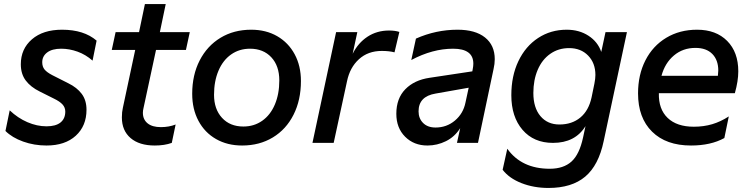

<svg xmlns="http://www.w3.org/2000/svg" viewBox="-20 -707 3711 950"><path d="M7 -59 28 -161Q68 -123 115.5 -102.5Q163 -82 210 -82Q256 -82 279.5 -101Q303 -120 303 -155Q303 -175 289.5 -190Q276 -205 247 -219L177 -254Q132 -276 107.5 -308.5Q83 -341 83 -389Q83 -465 138 -512.5Q193 -560 287 -560Q395 -560 458 -506L438 -407Q404 -437 363.5 -451.5Q323 -466 283 -466Q238 -466 213.5 -447.5Q189 -429 189 -399Q189 -377 200.5 -363Q212 -349 239 -335L318 -295Q361 -274 384.5 -242.5Q408 -211 408 -164Q408 -84 355 -35.5Q302 13 210 13Q149 13 94.5 -6.5Q40 -26 7 -59Z M583 -126Q583 -153 588 -174L649 -460H533L552 -548H668L697 -687H800L771 -548H919L900 -460H752L690 -172Q687 -160 687 -149Q687 -116 710 -97Q733 -78 776 -78Q816 -78 849 -91L830 0Q794 13 746 13Q669 13 626 -24Q583 -61 583 -126Z M931 -243Q931 -336 968 -408Q1005 -480 1071 -520Q1137 -560 1223 -560Q1296 -560 1351.5 -528Q1407 -496 1438 -438.5Q1469 -381 1469 -306Q1469 -212 1432.5 -139.5Q1396 -67 1330 -27Q1264 13 1178 13Q1105 13 1049 -19Q993 -51 962 -109Q931 -167 931 -243ZM1184 -81Q1237 -81 1277.5 -109.5Q1318 -138 1340 -190Q1362 -242 1362 -309Q1362 -381 1322.5 -423.5Q1283 -466 1217 -466Q1164 -466 1123.5 -437.5Q1083 -409 1061 -357Q1039 -305 1039 -238Q1039 -167 1078.5 -124Q1118 -81 1184 -81Z M1643 -548H1748L1725 -441Q1752 -495 1798.5 -525.5Q1845 -556 1905 -556Q1935 -556 1956 -549L1932 -448Q1906 -455 1869 -455Q1801 -455 1756 -414Q1711 -373 1697 -305L1631 0H1526Z M1941 -144Q1941 -220 1985.5 -265.5Q2030 -311 2105 -322L2317 -354L2319 -365Q2322 -380 2322 -392Q2322 -466 2222 -466Q2120 -466 2015 -410L2038 -516Q2137 -560 2244 -560Q2332 -560 2380 -521.5Q2428 -483 2428 -414Q2428 -391 2422 -365L2345 0H2241L2257 -73Q2230 -30 2186.5 -8.5Q2143 13 2095 13Q2028 13 1984.5 -30.5Q1941 -74 1941 -144ZM2135 -76Q2190 -76 2231 -110.5Q2272 -145 2283 -199L2299 -273L2135 -244Q2051 -230 2051 -156Q2051 -121 2073.5 -98.5Q2096 -76 2135 -76Z M2467 133 2490 29Q2561 128 2700 128Q2768 128 2807.5 92.5Q2847 57 2865 -27L2877 -83Q2826 0 2716 0Q2621 0 2565.5 -64.5Q2510 -129 2510 -236Q2510 -331 2545 -404.5Q2580 -478 2642.5 -519Q2705 -560 2784 -560Q2846 -560 2892 -530Q2938 -500 2955 -450L2976 -548H3082L2967 -9Q2942 111 2875.5 167Q2809 223 2694 223Q2621 223 2560 199Q2499 175 2467 133ZM2748 -91Q2810 -91 2851.5 -125.5Q2893 -160 2907 -225L2921 -293Q2926 -318 2926 -336Q2926 -395 2890 -432Q2854 -469 2796 -469Q2743 -469 2702.5 -440.5Q2662 -412 2640.5 -361.5Q2619 -311 2619 -247Q2619 -174 2654 -132.5Q2689 -91 2748 -91Z M3137 -245Q3137 -337 3173.5 -408.5Q3210 -480 3276.5 -520Q3343 -560 3429 -560Q3523 -560 3578 -504.5Q3633 -449 3633 -354Q3633 -306 3616 -246H3240Q3238 -167 3283.5 -123.5Q3329 -80 3413 -80Q3462 -80 3504 -92.5Q3546 -105 3586 -131L3564 -24Q3497 13 3399 13Q3276 13 3206.5 -55.5Q3137 -124 3137 -245ZM3532 -332Q3534 -350 3534 -358Q3534 -410 3504.5 -440Q3475 -470 3421 -470Q3359 -470 3314.5 -432.5Q3270 -395 3253 -332Z"/></svg>

Font: Application Medium
Style: Italic
Weight: 500
Italic angle: -12°
Designer: Wei Huang
Foundry: Wei Huang
Version: Version 0.012